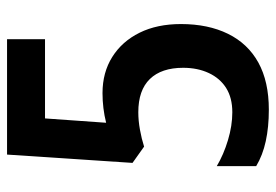

<svg xmlns="http://www.w3.org/2000/svg" viewBox="-136 -618 764 531"><g transform="rotate(-90 245.5 -352.0)"><path d="M254 -450Q311 -450 354 -423Q397 -396 421 -347.5Q445 -299 445 -233Q445 -158 418 -103Q391 -48 338.5 -19Q286 10 208 10Q160 10 121 1.5Q82 -7 52 -25V-134Q84 -115 124 -103Q164 -91 201 -91Q241 -91 268 -108Q295 -125 309.5 -156Q324 -187 324 -227Q324 -287 293 -319Q262 -351 201 -351Q178 -351 153 -346.5Q128 -342 106 -335L61 -367L84 -714H403V-609H184L172 -440Q192 -445 212.5 -447.5Q233 -450 254 -450Z"/></g></svg>

Font: Noto Sans Khmer Condensed SemiBold
Style: Regular
Weight: 600
Width: 3
Designer: Danh Hong and the Monotype Design Team
Foundry: Monotype Imaging Inc.
Version: Version 2.004